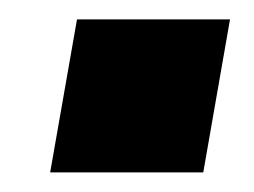

<svg xmlns="http://www.w3.org/2000/svg" viewBox="-20 -176 259 196"><path d="M187.5 0H31.2L58.6 -156.2H214.8Z"/></svg>

Font: Signwood
Style: Italic
Weight: 400
Italic angle: -10°
Designer: GGBotNet
Foundry: GGBotNet
Version: 0.95